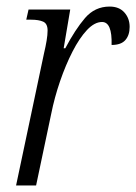

<svg xmlns="http://www.w3.org/2000/svg" viewBox="-20 -565 415 585"><path d="M114 -402Q119 -423 122 -441Q125 -459 125 -472Q125 -493 111.5 -499Q98 -505 75 -505H60L67 -536H194L174 -418H179Q209 -475 239 -510Q269 -545 314 -545Q343 -545 359 -527Q375 -509 375 -483Q375 -458 362 -443Q349 -428 320 -428Q322 -498 291 -498Q268 -498 245 -473.5Q222 -449 201 -408Q180 -367 163 -317.5Q146 -268 136 -218L90 0H29Z"/></svg>

Font: Noto Serif ExtraCondensed Light
Style: Italic
Weight: 300
Width: 2
Italic angle: -12°
Designer: Monotype Design Team
Foundry: Monotype Imaging Inc.
Version: Version 2.014; ttfautohint (v1.8.4.7-5d5b)